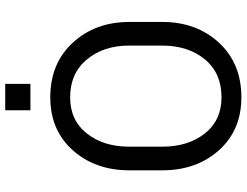

<svg xmlns="http://www.w3.org/2000/svg" viewBox="-124 -810 944 735"><g transform="rotate(-90 347.5 -442.0)"><path d="M343 -65.5Q435.5 -65.5 488.2 -129.2Q541 -193 541 -292.5V-419Q541 -517 487.8 -581Q434.5 -645 343 -645Q255 -645 204.5 -581Q154 -517 154 -419V-292.5Q154 -193.5 204.5 -129.5Q255 -65.5 343 -65.5ZM343 10.5Q217 10.5 140.2 -75.5Q63.5 -161.5 63.5 -292.5V-418Q63.5 -548.5 140.2 -634.8Q217 -721 343 -721Q473 -721 552.2 -634.8Q631.5 -548.5 631.5 -418V-292.5Q631.5 -161.5 552.2 -75.5Q473 10.5 343 10.5ZM394.5 -797H293.5V-893.5H394.5Z"/></g></svg>

Font: Roberto Sans
Style: Regular
Weight: 400
Designer: Google (font) & Cristiano Sobral (main changes)
Version: Version 1.500; ttfautohint (v1.8.4.7-5d5b-dirty)